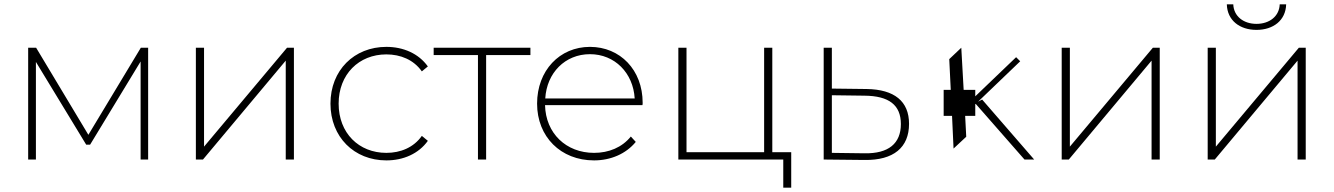

<svg xmlns="http://www.w3.org/2000/svg" viewBox="-20 -742 6205 893"><path d="M147 -454 381 -69H399L634 -456V0H669V-520H635L391 -115L148 -520H111V0H147Z M924 0 1309 -460V0H1347V-520H1315L929 -60V-520H891V0Z M1777 4C1856 4 1927 -27 1970 -87L1942 -110C1904 -56 1843 -31 1777 -31C1649 -31 1555 -123 1555 -260C1555 -396 1649 -489 1777 -489C1843 -489 1904 -464 1942 -410L1970 -433C1927 -493 1856 -524 1777 -524C1627 -524 1517 -415 1517 -260C1517 -105 1627 4 1777 4Z M2241 -486H2447V-520H1997V-486H2203V0H2241Z M2516 -284C2523 -403 2608 -490 2724 -490C2839 -490 2925 -403 2932 -284ZM2743 4C2820 4 2891 -26 2937 -82L2914 -107C2873 -56 2811 -31 2743 -31C2613 -31 2518 -122 2515 -253H2968C2969 -257 2969 -260 2969 -264C2969 -417 2864 -524 2724 -524C2583 -524 2478 -414 2478 -260C2478 -106 2588 4 2743 4Z M3660 -34H3572V-520H3534V-34H3173V-520H3135V0H3623V131H3660Z M3849 -299 4001 -297C4114 -296 4170 -254 4170 -165C4170 -75 4113 -27 4001 -29L3849 -31ZM3849 -520H3811V0L4001 2C4136 4 4208 -56 4208 -166C4208 -271 4140 -326 4011 -328L3849 -330Z M4469 -203H4516V-257L4518 -259L4745 0H4790L4548 -279L4529 -269L4725 -457L4706 -476L4516 -294V-324H4462L4451 -520L4395 -467L4402 -324H4369V-203H4408L4415 -51L4474 -106Z M4951 0 5336 -460V0H5374V-520H5342L4956 -60V-520H4918V0Z M5630 0 6015 -460V0H6053V-520H6021L5635 -60V-520H5597V0ZM5824 -603C5902 -603 5960 -647 5962 -722H5932C5930 -666 5884 -631 5824 -631C5764 -631 5718 -666 5716 -722H5686C5688 -647 5746 -603 5824 -603Z"/></svg>

Font: Montserrat-Alt1 ExtLt
Style: Regular
Weight: 200
Designer: Differentunic
Foundry: Differentunic
Version: Version 7.222